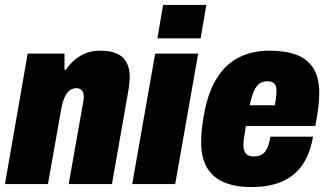

<svg xmlns="http://www.w3.org/2000/svg" viewBox="-23 -745 1328 777"><path d="M-3 0 89 -528H238V-462H243Q261 -488 282 -505Q303 -522 328 -531Q353 -540 382 -540Q425 -540 451.5 -527.5Q478 -515 490 -491Q502 -467 502 -434Q502 -422 500.5 -409Q499 -396 497 -381L430 0H255L315 -339Q316 -343 316 -347Q316 -351 316 -354Q316 -365 313 -372Q310 -379 303.5 -383.5Q297 -388 286 -388Q273 -388 262.5 -381.5Q252 -375 245 -363.5Q238 -352 233 -337Q228 -322 225 -305L171 0Z M614 -590 637 -725H812L789 -590ZM512 0 605 -528H779L686 0Z M994 12Q930 12 884.5 -7Q839 -26 815 -66Q791 -106 791 -169Q791 -193 793.5 -218.5Q796 -244 801 -273Q817 -368 853.5 -427Q890 -486 944.5 -513Q999 -540 1067 -540Q1131 -540 1176 -523.5Q1221 -507 1245 -469Q1269 -431 1269 -369Q1269 -347 1266 -317Q1263 -287 1253 -235H972Q968 -210 965 -191Q962 -172 962 -159Q962 -144 966.5 -133Q971 -122 980.5 -117Q990 -112 1004 -112Q1020 -112 1031.5 -117Q1043 -122 1050.5 -132Q1058 -142 1063 -157Q1068 -172 1071 -192H1244Q1235 -140 1215.5 -102Q1196 -64 1165 -38.5Q1134 -13 1091.5 -0.5Q1049 12 994 12ZM987 -319H1089Q1093 -339 1094.5 -353.5Q1096 -368 1096 -377Q1096 -391 1092 -399.5Q1088 -408 1079.5 -412Q1071 -416 1058 -416Q1039 -416 1026 -406Q1013 -396 1004 -375Q995 -354 987 -319Z"/></svg>

Font: Archivo Condensed Black
Style: Italic
Weight: 900
Width: 3
Italic angle: -10°
Designer: Hector Gatti
Foundry: Omnibus-Type
Version: Version 2.001